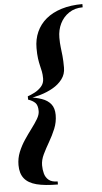

<svg xmlns="http://www.w3.org/2000/svg" viewBox="-61 -818 535 1006"><g transform="rotate(-5 206.0 -315.0)"><path d="M85 -311.5V-324Q100.5 -329 121 -339.5Q141.5 -350 157.2 -367.2Q173 -384.5 173 -410Q173 -431 169.8 -447Q166.5 -463 162.5 -479.2Q158.5 -495.5 155.5 -517.2Q152.5 -539 152.5 -571.5Q152.5 -618 169.8 -656.5Q187 -695 220.2 -722.8Q253.5 -750.5 301.8 -765.5Q350 -780.5 412 -780.5V-763.5Q370.5 -763.5 340 -743.2Q309.5 -723 293 -689.5Q276.5 -656 276.5 -615Q276.5 -587 279.2 -565.2Q282 -543.5 284.5 -518.8Q287 -494 287 -457Q287 -422.5 267.5 -396.8Q248 -371 217.2 -353.5Q186.5 -336 151.5 -325.8Q116.5 -315.5 85 -311.5ZM202 150Q133.5 150 90 138.8Q46.5 127.5 25.8 101.2Q5 75 5 31Q5 -5 18.2 -37.5Q31.5 -70 50.8 -98.8Q70 -127.5 89.2 -153Q108.5 -178.5 121.8 -200.8Q135 -223 135 -242Q135 -273 121.5 -286Q108 -299 85 -306.5V-319Q126.5 -314 157.2 -303.2Q188 -292.5 205 -271.2Q222 -250 222 -214Q222 -176.5 207.8 -142Q193.5 -107.5 175 -75.8Q156.5 -44 142.2 -14.5Q128 15 128 43Q128 65.5 133.5 86.2Q139 107 155 120.5Q171 134 202 134Z"/></g></svg>

Font: Bodoni Moda 18pt SemiBold
Style: Italic
Weight: 600
Italic angle: -13°
Designer: Owen Earl
Foundry: indestructible type
Version: Version 2.005